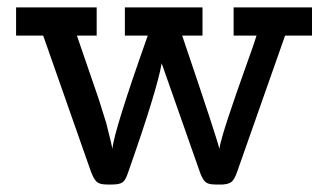

<svg xmlns="http://www.w3.org/2000/svg" viewBox="-20 -492 876 512"><path d="M22.9 -397V-472.2H237.8V-397H185.1L243.2 -228L263.2 -164.1L274.9 -117.2L279.8 -95.2Q283.7 -142.1 374 -397H313V-472.2H520V-397H465.8Q560.1 -119.1 564.9 -95.2Q568.8 -119.1 588.9 -179.7Q608.9 -240.2 634.5 -311.5Q660.2 -382.8 664.1 -397H603V-472.2H812V-397H740.2L611.8 -32.2Q605 -13.2 597.4 -7.1Q589.8 -1 574.2 0H554.2Q536.1 0 528.6 -6.1Q521 -12.2 514.2 -29.8L411.1 -323.2Q398.9 -251.5 320.8 -29.8Q314.9 -11.7 306.9 -5.9Q298.8 0 279.8 0H264.2Q246.1 0 238 -7.1Q230 -14.2 222.2 -35.2L95.2 -397Z"/></svg>

Font: CMU Concrete
Style: Bold
Weight: 700
Version: Version 0.7.0